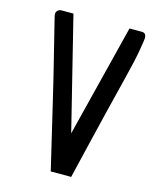

<svg xmlns="http://www.w3.org/2000/svg" viewBox="-98 -686 596 750"><g transform="rotate(15 200.0 -310.5)"><path d="M334.5 -619.6H382.4Q400.7 -619.6 400.2 -597.3Q400.2 -591.4 392.8 -547.9Q385.4 -504.9 367.3 -432.6Q349.3 -360.2 331.3 -287.5Q313.2 -214.9 296.4 -143Q279.6 -71.1 262.8 -2.5L262.4 -0.5H260.4H181.8H179.8L179.3 -2.5Q146.7 -139.8 120.8 -250Q94.9 -360.2 76.6 -432.6Q58.3 -504.9 49.4 -542.2Q40.5 -579.5 39 -584.5Q37.5 -589.4 36.6 -597.3Q35.6 -605.7 41.5 -612.2Q47.4 -618.6 56.3 -619.1H103.8H105.7L106.2 -617.6L218.4 -165L332 -618.1L332.5 -619.6Z"/></g></svg>

Font: RIT Uroob
Style: 

Weight: 700
Designer: Hussain K H
Foundry: RIT
Version: 2.1.1